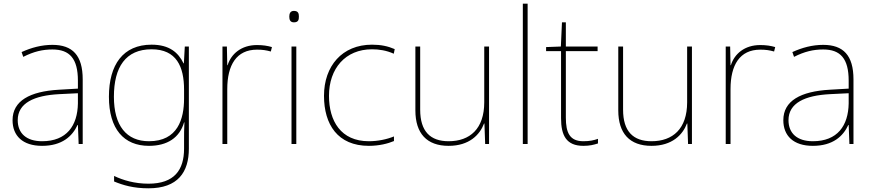

<svg xmlns="http://www.w3.org/2000/svg" viewBox="-20 -873 4726 1040"><path d="M264 -630C205 -630 150 -615 97 -591L106 -565C163 -594 211 -605 264 -605C357 -605 402 -556 402 -436V-393L299 -387C142 -378 48 -327 48 -222C48 -138 102 -83 208 -83C316 -83 372 -135 400 -196H402L406 -93H428V-443C428 -573 373 -630 264 -630ZM301 -363 402 -368V-313C400 -192 341 -108 208 -108C123 -108 76 -151 76 -222C76 -315 165 -356 301 -363Z M801 -631C647 -631 570 -523 570 -349C570 -174 651 -83 787 -83C886 -83 953 -127 977 -210H979C977 -171 977 -149 977 -110V-68C977 47 925 122 784 122C709 122 646 103 598 80V110C646 130 703 147 784 147C944 147 1003 59 1003 -68V-621H981L976 -530H974C946 -588 898 -631 801 -631ZM801 -606C936 -606 977 -512 977 -387V-339C977 -229 943 -108 787 -108C665 -108 597 -192 597 -349C597 -510 661 -606 801 -606Z M1372 -629C1287 -629 1232 -581 1213 -520H1211L1209 -621H1185V-93H1211V-390C1211 -521 1261 -604 1372 -604C1402 -604 1422 -601 1447 -594L1453 -618C1429 -625 1404 -629 1372 -629Z M1572 -814C1552 -814 1547 -799 1547 -783C1547 -766 1552 -752 1572 -752C1596 -752 1599 -766 1599 -783C1599 -799 1596 -814 1572 -814ZM1585 -621H1559V-93H1585Z M1978 -83C2033 -83 2081 -95 2114 -109V-134C2075 -118 2026 -108 1978 -108C1826 -108 1762 -218 1762 -354C1762 -502 1851 -606 1995 -606C2033 -606 2073 -600 2113 -582L2118 -607C2081 -623 2043 -631 1995 -631C1833 -631 1735 -515 1735 -354C1735 -199 1809 -83 1978 -83Z M2629 -621H2603V-319C2603 -175 2525 -108 2410 -108C2311 -108 2256 -161 2256 -279V-621H2230V-275C2230 -150 2292 -83 2410 -83C2522 -83 2579 -143 2602 -204H2604L2608 -93H2629Z M2838 -93V-853H2812V-93Z M3140 -108C3066 -108 3045 -154 3045 -236V-596H3217V-621H3045V-752H3024L3018 -621L2938 -618V-596H3019V-233C3019 -140 3047 -83 3140 -83C3175 -83 3197 -89 3219 -96V-121C3197 -113 3173 -108 3140 -108Z M3728 -621H3702V-319C3702 -175 3624 -108 3509 -108C3410 -108 3355 -161 3355 -279V-621H3329V-275C3329 -150 3391 -83 3509 -83C3621 -83 3678 -143 3701 -204H3703L3707 -93H3728Z M4098 -629C4013 -629 3958 -581 3939 -520H3937L3935 -621H3911V-93H3937V-390C3937 -521 3987 -604 4098 -604C4128 -604 4148 -601 4173 -594L4179 -618C4155 -625 4130 -629 4098 -629Z M4439 -630C4380 -630 4325 -615 4272 -591L4281 -565C4338 -594 4386 -605 4439 -605C4532 -605 4577 -556 4577 -436V-393L4474 -387C4317 -378 4223 -327 4223 -222C4223 -138 4277 -83 4383 -83C4491 -83 4547 -135 4575 -196H4577L4581 -93H4603V-443C4603 -573 4548 -630 4439 -630ZM4476 -363 4577 -368V-313C4575 -192 4516 -108 4383 -108C4298 -108 4251 -151 4251 -222C4251 -315 4340 -356 4476 -363Z"/></svg>

Font: Noto Sans Kannada UI Thin
Style: Regular
Weight: 100
Designer: Jelle Bosma - Monotype Design Team
Foundry: Monotype Imaging Inc.
Version: Version 2.005